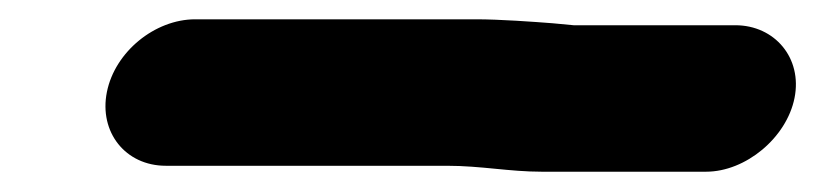

<svg xmlns="http://www.w3.org/2000/svg" viewBox="-20 -346 824 194"><path d="M527.4 -172.5H693.4C733.5 -172.5 774.8 -206.9 782.8 -247C790.9 -287.3 762.8 -320.5 723 -320.5H559.6L538.4 -322.5C519.2 -324 484.7 -326.5 461.2 -326.5H177.2C136.6 -326.5 96.1 -293.7 88 -253C79.9 -212.5 106.7 -178.5 147.6 -178.5H431.6C466.1 -178.5 494.6 -172.5 527.4 -172.5Z"/></svg>

Font: Smoothie
Style: SeBdIt
Weight: 600
Foundry: Cannot Into Space Fonts
Version: Version 0.8